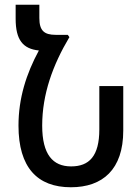

<svg xmlns="http://www.w3.org/2000/svg" viewBox="-20 -780 592 810"><path d="M279 10C413 10 500 -65 500 -229V-417H399V-234C399 -121 356 -78 280 -78C203 -78 158 -128 158 -250C158 -383 203 -506 272 -622L273 -623L266 -633H215C166 -633 146 -651 146 -704V-760H46V-701C46 -611 77 -574 144 -567C91 -469 58 -366 58 -250C58 -73 138 10 279 10Z"/></svg>

Font: Noto Sans Armenian Condensed Medium
Style: Regular
Weight: 500
Width: 3
Designer: Monotype Design Team
Foundry: Monotype Imaging Inc.
Version: Version 2.008